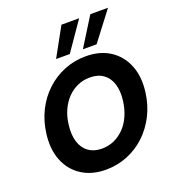

<svg xmlns="http://www.w3.org/2000/svg" viewBox="-167 -1083 1111 1224"><g transform="rotate(-20 388.0 -471.0)"><path d="M342 12Q247 12 179 -32Q111 -76 80 -153.5Q49 -231 62 -333Q72 -415 106.5 -484.5Q141 -554 195.5 -605Q250 -656 319 -684Q388 -712 466 -712Q562 -712 629.5 -668Q697 -624 728 -546.5Q759 -469 746 -367Q736 -285 701 -215.5Q666 -146 612 -95Q558 -44 489 -16Q420 12 342 12ZM364 -123Q409 -123 447.5 -140.5Q486 -158 516.5 -189.5Q547 -221 566.5 -265.5Q586 -310 593 -364Q601 -429 586 -476.5Q571 -524 535 -550Q499 -576 444 -576Q399 -576 360.5 -559Q322 -542 291.5 -510.5Q261 -479 241 -435Q221 -391 215 -337Q207 -272 222 -224Q237 -176 273.5 -149.5Q310 -123 364 -123ZM465 -760 586 -954H706L558 -760ZM283 -760 390 -954H510L376 -760Z"/></g></svg>

Font: DM Sans 11pt Black
Style: Italic
Weight: 900
Italic angle: -10°
Version: Version 4.004;gftools[0.9.30]